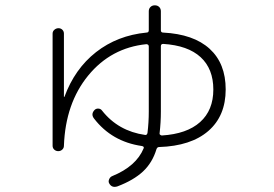

<svg xmlns="http://www.w3.org/2000/svg" viewBox="-20 -654 1040 729"><path d="M599.6 -487.3Q590.8 -487.3 590.8 -478.5V-230.5Q590.8 -189.5 585.9 -147.5Q585 -144.5 588.4 -142.1Q591.8 -139.6 594.7 -139.6Q689.5 -145.5 739.7 -190.4Q790 -235.4 790 -314Q790 -392.6 741.7 -437Q693.4 -481.4 599.6 -487.3ZM179.7 -100.6V-526.4Q179.7 -535.2 186.5 -541Q193.4 -546.9 202.1 -546.9Q210.9 -546.9 216.8 -541Q222.7 -535.2 222.7 -526.4V-287.1Q222.7 -286.1 223.6 -286.1H224.6Q263.7 -392.6 344.7 -456.1Q425.8 -519.5 536.1 -530.3Q544.9 -530.3 544.9 -539.1V-611.3Q544.9 -621.1 551.3 -627.4Q557.6 -633.8 567.9 -633.8Q578.1 -633.8 584.5 -627.4Q590.8 -621.1 590.8 -611.3V-539.1Q590.8 -530.3 599.6 -530.3Q714.8 -524.4 775.9 -468.8Q836.9 -413.1 836.9 -314.5Q836.9 -213.9 771 -156.7Q705.1 -99.6 584 -95.7Q577.1 -95.7 574.2 -87.9Q558.6 -36.1 522.9 -2.9Q487.3 30.3 425.8 53.7Q404.3 60.5 394.5 42Q390.6 35.2 394.5 26.4Q398.4 17.6 406.2 14.6Q497.1 -22.5 525.4 -90.8Q528.3 -97.7 518.6 -99.6Q404.3 -116.2 336.9 -204.1Q324.2 -220.7 338.9 -236.3Q344.7 -242.2 353.5 -241.7Q362.3 -241.2 367.2 -234.4Q428.7 -156.2 531.2 -141.6Q538.1 -140.6 540 -149.4Q544.9 -189.5 544.9 -230.5V-477.5Q544.9 -485.4 536.1 -486.3Q401.4 -472.7 314.9 -367.2Q228.5 -261.7 222.7 -100.6Q222.7 -91.8 216.3 -85.9Q210 -80.1 201.2 -80.1Q192.4 -80.1 186 -85.9Q179.7 -91.8 179.7 -100.6Z"/></svg>

Font: Rounded Mgen+ 1mn light
Style: Regular
Weight: 200
Designer: [Source Han Sans]
Ryoko NISHIZUKA  (kana & ideographs); Paul D. Hunt (Latin, Greek & Cyrillic); Wenlong ZHANG  (bopomofo
Version: Version 1.059.20150602